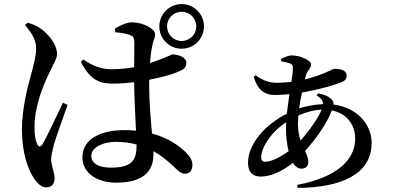

<svg xmlns="http://www.w3.org/2000/svg" viewBox="-20 -864 2040 946"><path d="M765 -734C765 -673 814 -624 875 -624C936 -624 985 -673 985 -734C985 -794 936 -844 875 -844C814 -844 765 -794 765 -734ZM803 -734C803 -774 835 -806 875 -806C915 -806 947 -774 947 -734C947 -694 915 -662 875 -662C835 -662 803 -694 803 -734ZM103 -741C133 -706 159 -668 158 -626C158 -587 147 -549 134 -500C117 -440 88 -329 88 -226C88 -117 116 -29 149 17C166 42 186 59 207 59C234 59 249 43 249 14C249 -14 232 -47 232 -80C232 -96 237 -117 246 -154C257 -190 294 -294 313 -347L290 -358C265 -307 211 -188 189 -153C180 -138 170 -140 164 -153C155 -170 150 -196 150 -237C150 -338 191 -440 222 -503C246 -555 261 -574 261 -599C261 -649 210 -703 183 -721C161 -737 145 -744 116 -752ZM653 -152V-149C653 -75 631 -38 526 -38C474 -38 430 -55 430 -96C430 -140 491 -165 549 -165C587 -165 621 -161 653 -152ZM548 -705C574 -703 599 -699 619 -692C635 -686 642 -682 642 -648L641 -533C608 -527 570 -523 528 -523C480 -523 436 -539 391 -571L378 -559C429 -463 476 -452 539 -452C572 -452 607 -455 641 -459V-451C642 -376 647 -286 650 -220C632 -222 613 -223 593 -223C481 -223 386 -182 386 -89C386 -9 462 36 552 36C681 36 736 -16 736 -103V-119C769 -101 800 -77 831 -48C858 -22 872 -8 891 -8C914 -8 928 -24 928 -52C928 -73 916 -94 895 -114C863 -145 811 -184 729 -206C723 -272 715 -355 715 -449V-471C771 -482 818 -495 842 -504C883 -520 898 -528 898 -555C898 -581 861 -595 832 -596C824 -596 803 -582 744 -562L719 -553C721 -583 724 -608 728 -626C734 -666 744 -673 744 -696C744 -722 686 -754 629 -754C604 -754 569 -737 546 -723Z M1230 -485C1248 -428 1275 -396 1336 -396C1359 -396 1383 -398 1406 -400C1402 -369 1397 -336 1393 -304C1293 -253 1202 -160 1202 -61C1202 -16 1226 6 1264 6C1311 6 1368 -17 1423 -62C1434 -44 1448 -33 1465 -33C1484 -33 1499 -43 1499 -66C1499 -84 1492 -101 1483 -120C1539 -182 1592 -258 1615 -320C1687 -306 1730 -251 1730 -181C1730 -77 1641 10 1444 47L1447 62C1661 60 1811 -5 1811 -160C1811 -251 1740 -334 1623 -349C1624 -358 1622 -366 1614 -374C1599 -390 1576 -399 1547 -404L1540 -394C1562 -380 1572 -367 1572 -351C1531 -349 1491 -342 1454 -330C1457 -356 1462 -382 1468 -408C1548 -422 1625 -444 1660 -458C1679 -465 1688 -475 1688 -492C1688 -513 1667 -525 1629 -525C1618 -525 1569 -493 1482 -473L1487 -491C1494 -519 1513 -527 1513 -547C1513 -566 1461 -591 1417 -591C1401 -591 1380 -581 1365 -574V-562C1381 -559 1397 -556 1408 -552C1420 -547 1423 -543 1423 -529C1423 -514 1420 -489 1416 -461C1394 -458 1371 -456 1348 -456C1306 -456 1277 -467 1239 -493ZM1565 -324C1546 -280 1503 -218 1461 -172C1453 -194 1448 -221 1448 -255L1450 -295C1491 -313 1528 -322 1565 -324ZM1402 -119C1362 -90 1317 -67 1286 -67C1272 -67 1267 -74 1267 -89C1267 -137 1314 -212 1390 -262L1389 -234C1389 -195 1393 -154 1402 -119Z"/></svg>

Font: Noto Serif JP SemiBold
Style: Regular
Weight: 600
Designer: Ryoko NISHIZUKA 西塚涼子 (kana & ideographs); Frank Grießhammer (Latin, Greek & Cyrillic); Wenlong ZHANG 张文龙 (bopomofo); San
Foundry: Adobe
Version: Version 2.001;hotconv 1.1.0;makeotfexe 2.6.0